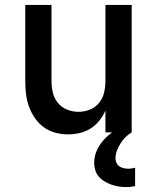

<svg xmlns="http://www.w3.org/2000/svg" viewBox="-20 -540 640 783"><path d="M257 8Q231 8 205 1Q179 -6 158 -21.5Q137 -37 122 -59Q107 -81 98 -106Q89 -131 86 -157.5Q83 -184 83 -210V-520H190V-210Q190 -186 195.5 -162.5Q201 -139 216 -120.5Q231 -102 253.5 -93Q276 -84 300 -84Q324 -84 346.5 -93Q369 -102 384 -120.5Q399 -139 404.5 -162.5Q410 -186 410 -210V-520H517V0H410V-89Q400 -67 385 -48Q370 -29 349.5 -16Q329 -3 305 2.5Q281 8 257 8ZM495 223Q479 223 464 220.5Q449 218 434.5 213Q420 208 406.5 200Q393 192 383 180.5Q373 169 368.5 154Q364 139 364 124Q364 94 378 67Q392 40 413.5 19.5Q435 -1 461.5 -15Q488 -29 517 -37V0Q503 8 491.5 19.5Q480 31 471.5 45Q463 59 457 74Q451 89 451 105Q451 115 455 124Q459 133 467 138.5Q475 144 484.5 146Q494 148 504 148Q511 148 518 147Q525 146 531 144V219Q522 221 513 222Q504 223 495 223Z"/></svg>

Font: Iosevka Aile Semibold
Style: Regular
Weight: 600
Designer: Belleve Invis
Foundry: Belleve Invis
Version: Version 31.1.0; ttfautohint (v1.8.4)